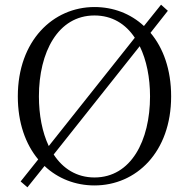

<svg xmlns="http://www.w3.org/2000/svg" viewBox="-20 -775 807 819"><path d="M146 -364C146 -552 227 -709 383 -709C458 -709 516 -673 555 -614L188 -152C160 -211 146 -285 146 -364ZM576 -578C605 -519 620 -444 620 -364C620 -175 539 -18 383 -18C307 -18 248 -56 209 -116ZM383 -745C206 -745 56 -601 56 -364C56 -251 89 -160 143 -95L68 -1L97 24L170 -67C227 -13 302 16 383 16C561 16 710 -126 710 -364C710 -479 676 -571 622 -635L696 -729L667 -755L594 -664C537 -717 463 -745 383 -745Z"/></svg>

Font: Noto Serif CJK TC
Style: Regular
Weight: 400
Designer: Ryoko NISHIZUKA 西塚涼子 (kana & ideographs); Frank Grießhammer (Latin, Greek & Cyrillic); Wenlong ZHANG 张文龙 (bopomofo); San
Foundry: Adobe
Version: Version 2.001;hotconv 1.1.0;makeotfexe 2.6.0